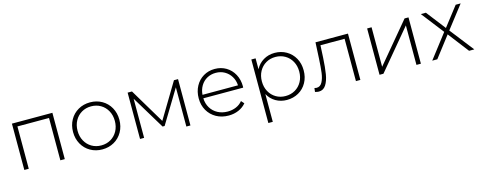

<svg xmlns="http://www.w3.org/2000/svg" viewBox="-29 -1211 5256 2090"><g transform="rotate(-15 2599.0 -166.0)"><path d="M564 -522V0H514V-477H158V0H108V-522Z M727 -261Q727 -337 761 -397.5Q795 -458 854.5 -492Q914 -526 988 -526Q1062 -526 1121.5 -492Q1181 -458 1215 -397.5Q1249 -337 1249 -261Q1249 -185 1215 -124.5Q1181 -64 1121.5 -30Q1062 4 988 4Q914 4 854.5 -30Q795 -64 761 -124.5Q727 -185 727 -261ZM1198 -261Q1198 -325 1170.5 -375Q1143 -425 1095.5 -453Q1048 -481 988 -481Q928 -481 880.5 -453Q833 -425 805.5 -375Q778 -325 778 -261Q778 -197 805.5 -147Q833 -97 880.5 -69Q928 -41 988 -41Q1048 -41 1095.5 -69Q1143 -97 1170.5 -147Q1198 -197 1198 -261Z M1980 -522V0H1934V-442L1707 -67H1684L1458 -441V0H1412V-522H1461L1697 -127L1934 -522Z M2641 -249H2192Q2194 -188 2223 -140.5Q2252 -93 2301.5 -67Q2351 -41 2413 -41Q2464 -41 2507.5 -59.5Q2551 -78 2580 -114L2609 -81Q2575 -40 2523.5 -18Q2472 4 2412 4Q2334 4 2273 -30Q2212 -64 2177.5 -124Q2143 -184 2143 -261Q2143 -337 2175.5 -397.5Q2208 -458 2265 -492Q2322 -526 2393 -526Q2464 -526 2520.5 -492.5Q2577 -459 2609.5 -399Q2642 -339 2642 -263ZM2193 -288H2593Q2590 -344 2563 -388Q2536 -432 2492 -457Q2448 -482 2393 -482Q2338 -482 2294 -457.5Q2250 -433 2223.5 -388.5Q2197 -344 2193 -288Z M3326 -261Q3326 -184 3292.5 -123.5Q3259 -63 3200 -29.5Q3141 4 3068 4Q2999 4 2943 -28.5Q2887 -61 2856 -119V194H2806V-522H2854V-399Q2885 -459 2941.5 -492.5Q2998 -526 3068 -526Q3141 -526 3200 -492Q3259 -458 3292.5 -398Q3326 -338 3326 -261ZM3276 -261Q3276 -325 3248.5 -375Q3221 -425 3173 -453Q3125 -481 3065 -481Q3005 -481 2957.5 -453Q2910 -425 2882.5 -375Q2855 -325 2855 -261Q2855 -197 2882.5 -147Q2910 -97 2957.5 -69Q3005 -41 3065 -41Q3125 -41 3173 -69Q3221 -97 3248.5 -147Q3276 -197 3276 -261Z M3895 -522V0H3845V-477H3573L3566 -338Q3560 -230 3548 -157Q3536 -84 3507 -39Q3478 6 3427 6Q3412 6 3384 -1L3389 -44Q3405 -40 3413 -40Q3455 -40 3477 -81Q3499 -122 3507 -183Q3515 -244 3520 -342L3529 -522Z M4111 -522H4161V-77L4533 -522H4577V0H4527V-445L4155 0H4111Z M5120 0 4941 -233 4762 0H4705L4912 -269L4716 -522H4773L4941 -305L5109 -522H5165L4969 -269L5179 0Z"/></g></svg>

Font: Montserrat Atlas Light
Style: Regular
Weight: 300
Designer: Julieta Ulanovsky
Foundry: Julieta Ulanovsky
Version: Version 7.200